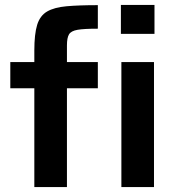

<svg xmlns="http://www.w3.org/2000/svg" viewBox="-20 -763 719 783"><path d="M473 -625V-743H610V-625ZM120 0V-403H22V-510H120V-557Q120 -624 131.5 -661.5Q143 -699 172 -716Q201 -733 251.5 -737.5Q302 -742 379 -742V-646Q323 -646 296.5 -641.5Q270 -637 261.5 -623Q253 -609 253 -578V-510H379V-403H253V0ZM475 0V-510H608V0Z"/></svg>

Font: Saira SemiBold
Style: Regular
Weight: 600
Designer: Hector Gatti with collaboration of the Omnibus-Type team
Foundry: Omnibus-Type
Version: Version 1.100; ttfautohint (v1.8.3)